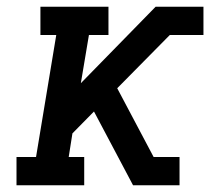

<svg xmlns="http://www.w3.org/2000/svg" viewBox="-20 -550 640 570"><path d="M29 0V-84H87L147 -446H100V-530H302V-446H244L220 -303L442 -530H584V-446H484L328 -288L436 -84H513V0H375L259 -219L195 -154L184 -84H230V0Z"/></svg>

Font: Iosevka Slab MdExObl
Style: Regular
Weight: 500
Width: 7
Italic angle: -9°
Monospace: yes
Designer: Belleve Invis
Foundry: Belleve Invis
Version: Version 11.1.1; ttfautohint (v1.8.3)